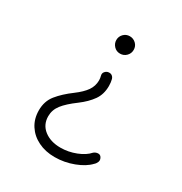

<svg xmlns="http://www.w3.org/2000/svg" viewBox="-164 -671 892 940"><g transform="rotate(30 282.0 -200.5)"><path d="M251.5 -500.5Q251.5 -520.5 265.6 -534.9Q279.8 -549.3 300.3 -549.3Q320.3 -549.3 335 -535.4Q349.6 -521.5 349.6 -500.5Q349.6 -480 335.2 -465.6Q320.8 -451.2 300.3 -451.2Q279.3 -451.2 265.4 -466.1Q251.5 -481 251.5 -500.5ZM470.7 34.7Q479 47.9 474.4 59.8Q469.7 71.8 460.9 79.1Q433.6 108.4 382.1 127.9Q330.6 147.5 275.9 147.5Q223.6 147.5 182.9 127.4Q142.1 107.4 118.7 71.3Q95.2 35.2 95.2 -13.2Q95.2 -64.5 124.5 -100.8Q153.8 -137.2 202.6 -173.3Q240.7 -201.7 259 -228Q277.3 -254.4 277.3 -286.6Q277.3 -299.3 273.9 -311Q270.5 -323.7 278.1 -332.8Q285.6 -341.8 295.4 -343.8Q309.1 -346.2 317.4 -340.1Q325.7 -334 328.6 -323.7Q333 -307.1 333 -286.6Q333 -239.7 309.3 -206.1Q285.6 -172.4 243.7 -141.1Q194.8 -105 172.1 -75.7Q149.4 -46.4 149.4 -10.7Q149.4 37.1 185.5 65.2Q221.7 93.3 277.8 93.3Q321.8 93.3 364.3 76.7Q406.7 60.1 428.7 34.7Q438.5 26.4 451.2 25.4Q463.9 24.4 470.7 34.7Z"/></g></svg>

Font: Mikhak Light
Style: Regular
Weight: 300
Designer: Amin Abedi
Version: Version 3.3